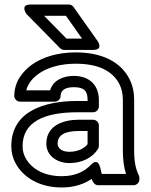

<svg xmlns="http://www.w3.org/2000/svg" viewBox="-20 -795 668 850"><path d="M523.9 -128C523.9 -89.1 528.2 -54.7 538 -25H430.5C425.1 -39.6 421.7 -106.3 381.3 -64.3C354.5 -36.5 314.7 -15 253 -15C171 -15 117 -50.6 92.5 -96.7C84.1 -112.4 80 -129.1 80 -148C80 -256.5 177.2 -298 323.4 -298H392.7C407.8 -298 417.7 -312.3 417.7 -323V-353C417.7 -416.7 376.6 -459 306.9 -459C260.3 -459 215.3 -440.2 201.7 -395H96.2C103.8 -425.3 124.6 -449.5 149.9 -467.7C187 -494.5 243.8 -513 315.7 -513C418.2 -513 480.4 -478.6 509 -421.8C518.7 -402.4 523.9 -379.5 523.9 -352ZM414.7 25H572C582.7 25 597 15.1 597 0V-8C597 -11.6 596.1 -15.7 594.4 -19.2C580.4 -47.1 573.9 -81 573.9 -128V-352C573.9 -385.8 567.4 -416.9 553.6 -444.2C514 -523.1 428.8 -563 315.7 -563C235.5 -563 168.3 -542.6 120.7 -508.3C81.3 -479.9 43.2 -433.8 43.2 -370C43.2 -359.3 53.1 -345 68.2 -345H223.3C234 -345 248.3 -354.9 248.3 -370C248.3 -392.9 264.7 -409 306.9 -409C353.3 -409 367.7 -391.8 367.7 -353V-348H323.4C175.4 -348 30 -302.2 30 -148C30 -121.5 36.1 -96.2 48.3 -73.3C82.7 -8.5 156.2 35 253 35C307.7 35 351.6 20.3 385.5 -2.8C390.5 9.2 397.6 25 414.7 25ZM185.1 -159C185.1 -102.9 236.4 -73 287.1 -73C344.2 -73 390.9 -98.1 414 -136C416.4 -139.9 417.7 -145.5 417.7 -149V-240C417.7 -255.1 403.4 -265 392.7 -265H328.9C259.9 -265 185.1 -239.3 185.1 -159ZM235.1 -159C235.1 -195.8 264.7 -215 328.9 -215H367.7V-156.7C353.9 -138.9 326.3 -123 287.1 -123C251.6 -123 235.1 -140.3 235.1 -159ZM343.3 -624H274.5L175.1 -725H272ZM391.6 -574C440.5 -574 412 -613.4 412 -613.4L305.3 -764.4C301.2 -770.3 293.2 -775 284.9 -775H115.5C66 -775 97.7 -732.5 97.7 -732.5L246.2 -581.5C250.1 -577.4 257.2 -574 264 -574Z"/></svg>

Font: Asimov
Style: WidOu
Weight: 500
Designer: Google
Version: Version 2.000980; 2014